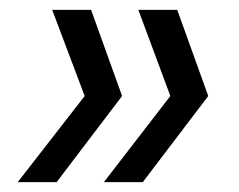

<svg xmlns="http://www.w3.org/2000/svg" viewBox="-20 -445 485 390"><path d="M191 -75 326 -250 261 -425H340L403 -250L270 -75ZM16 -75 152 -250 86 -425H165L228 -250L95 -75Z"/></svg>

Font: Albert Sans
Style: Italic
Weight: 400
Italic angle: -11.25°
Designer: Andreas Rasmussen
Foundry: a.Foundry
Version: Version 1.025